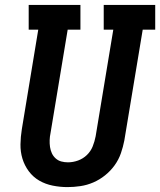

<svg xmlns="http://www.w3.org/2000/svg" viewBox="-20 -755 653 783"><path d="M255 8Q225 8 195 2Q165 -4 140 -18.5Q115 -33 97.5 -56.5Q80 -80 71.5 -108Q63 -136 63.5 -166.5Q64 -197 69 -228L136 -634H97V-735H308V-634H256L186 -212Q183 -198 182.5 -183.5Q182 -169 184 -155.5Q186 -142 191.5 -130Q197 -118 207 -109Q217 -100 230 -96.5Q243 -93 257 -93Q278 -93 298.5 -100.5Q319 -108 334.5 -123Q350 -138 358 -158Q366 -178 370 -199L442 -634H403V-735H613V-634H562L487 -182Q482 -156 473 -130Q464 -104 447.5 -81Q431 -58 408.5 -40Q386 -22 360.5 -11Q335 0 308 4Q281 8 255 8Z"/></svg>

Font: Iosevka Slab Extended
Style: Bold Italic
Weight: 700
Width: 7
Italic angle: -9°
Monospace: yes
Designer: Belleve Invis
Foundry: Belleve Invis
Version: Version 11.1.0; ttfautohint (v1.8.3)